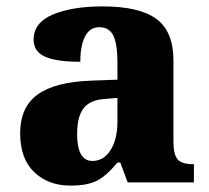

<svg xmlns="http://www.w3.org/2000/svg" viewBox="-20 -570 654 600"><path d="M43 -154Q43 -235 97.5 -274.5Q152 -314 265 -318L347 -321V-375Q347 -431 334.5 -458Q322 -485 290 -485Q261 -485 246 -456.5Q231 -428 231 -377Q156 -377 120.5 -393Q85 -409 85 -446Q85 -499 145 -524.5Q205 -550 301 -550Q415 -550 468.5 -511Q522 -472 522 -381V-128Q522 -87 535 -72Q548 -57 582 -57H586V0H379L356 -62H347Q312 -20 282.5 -5Q253 10 200 10Q131 10 87 -32Q43 -74 43 -154ZM347 -191V-264L310 -261Q261 -258 241 -231.5Q221 -205 221 -151Q221 -67 269 -67Q304 -67 325.5 -101Q347 -135 347 -191Z"/></svg>

Font: Noto Serif ExtraBold
Style: Regular
Weight: 800
Designer: Monotype Design Team
Foundry: Monotype Imaging Inc.
Version: Version 1.001